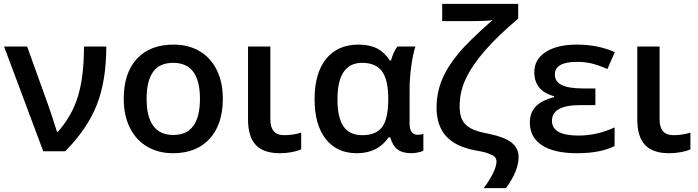

<svg xmlns="http://www.w3.org/2000/svg" viewBox="-20 -780 3599 990"><path d="M316 0Q430 -115 479 -239Q528 -363 528 -540H413Q413 -385 382 -283.5Q351 -182 278 -100H274Q242 -202 226 -245L120 -540H1L203 0Z M875 -550Q753 -550 685.5 -476.5Q618 -403 618 -271Q618 -185 649 -123Q680 -59 738 -24.5Q796 10 872 10Q993 10 1061 -64.5Q1129 -139 1129 -271Q1129 -355 1098 -418.5Q1067 -482 1009.5 -516Q952 -550 875 -550ZM873 -456Q1011 -456 1011 -271Q1011 -84 874 -84Q736 -84 736 -271Q736 -362 769 -409Q802 -456 873 -456Z M1259 -163Q1259 -75 1299 -32.5Q1339 10 1423 10Q1454 10 1484 4.5Q1514 -1 1533 -10V-96Q1490 -83 1445 -83Q1374 -83 1374 -164V-540H1259Z M1984 -72H1992Q2005 -28 2030.5 -9Q2056 10 2102 10Q2116 10 2135.5 6Q2155 2 2163 -3V-90Q2151 -85 2133 -85Q2113 -85 2102.5 -99.5Q2092 -114 2092 -142V-325Q2092 -376 2100.5 -438.5Q2109 -501 2122 -540H2029Q2009 -514 1996 -468H1990Q1963 -510 1924.5 -530Q1886 -550 1829 -550Q1721 -550 1661.5 -476.5Q1602 -403 1602 -268Q1602 -137 1659.5 -63.5Q1717 10 1820 10Q1928 10 1984 -72ZM1720 -267Q1720 -456 1847 -456Q1917 -456 1949.5 -412.5Q1982 -369 1982 -269V-263Q1981 -166 1950 -124.5Q1919 -83 1848 -83Q1782 -83 1751 -128.5Q1720 -174 1720 -267Z M2505 -89Q2435 -102 2406 -119Q2377 -135 2363.5 -161.5Q2350 -188 2350 -232Q2350 -309 2383 -376Q2446 -511 2652 -684V-760H2260V-671H2390Q2499 -671 2520 -677Q2391 -563 2342 -502Q2286 -435 2258.5 -367.5Q2231 -300 2231 -226Q2231 -132 2280.5 -77.5Q2330 -23 2434 -4Q2473 2 2497 11Q2520 19 2530 28Q2540 37 2540 53Q2540 77 2521.5 114.5Q2503 152 2474 190H2589Q2654 101 2654 30Q2654 -16 2618 -44.5Q2582 -73 2505 -89Z M2841 -396Q2841 -461 2956 -461Q2994 -461 3027.5 -453.5Q3061 -446 3112 -424L3150 -511Q3063 -550 2955 -550Q2853 -550 2794 -512Q2735 -474 2735 -408Q2735 -311 2837 -284V-279Q2773 -263 2742.5 -231Q2712 -199 2712 -148Q2712 -72 2774.5 -31Q2837 10 2955 10Q3076 10 3149 -27V-123Q3058 -81 2963 -81Q2826 -81 2826 -157Q2826 -197 2862 -217.5Q2898 -238 2973 -238H3050V-324H2986Q2912 -324 2876.5 -341.5Q2841 -359 2841 -396Z M3266 -163Q3266 -75 3306 -32.5Q3346 10 3430 10Q3461 10 3491 4.5Q3521 -1 3540 -10V-96Q3497 -83 3452 -83Q3381 -83 3381 -164V-540H3266Z"/></svg>

Font: OpenSansMMV
Style: Semibold
Weight: 600
Designer: Steve Matteson
Foundry: Ascender Corporation
Version: Version 6.000